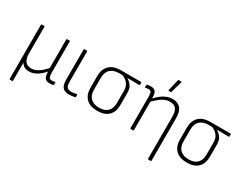

<svg xmlns="http://www.w3.org/2000/svg" viewBox="-87 -1262 2565 2013"><g transform="rotate(30 1195.0 -255.5)"><path d="M88 185Q83 185 83 180V-476Q83 -482 88 -482H119Q125 -482 125 -476V-153Q125 -90 149.5 -59Q174 -28 221 -28Q266 -28 309 -56Q352 -84 390 -130V-476Q390 -482 396 -482H427Q432 -482 432 -476V-95Q432 -58 441 -42Q450 -26 473 -26Q482 -26 491 -27.5Q500 -29 510 -31Q516 -33 516 -27V0Q516 4 510 6Q502 8 490 9.5Q478 11 467 11Q429 11 411.5 -10Q394 -31 393 -87V-89Q352 -40 307.5 -14.5Q263 11 218 11Q150 11 123 -42V180Q123 185 118 185Z M703 11Q668 11 645 -1Q622 -13 611 -39Q600 -65 600 -106V-476Q600 -482 605 -482H636Q642 -482 642 -476V-106Q642 -62 658 -44Q674 -26 707 -26Q725 -26 741 -28.5Q757 -31 772 -35Q779 -37 779 -31V-4Q779 0 773 2Q761 5 741.5 8Q722 11 703 11Z M1044 11Q956 11 909.5 -34.5Q863 -80 863 -162V-305Q863 -389 910 -435.5Q957 -482 1046 -482H1291Q1297 -482 1297 -476V-449Q1297 -444 1291 -444L1147 -446V-445Q1178 -427 1201.5 -396.5Q1225 -366 1225 -310V-162Q1225 -80 1179 -34.5Q1133 11 1044 11ZM1044 -27Q1111 -27 1147 -62Q1183 -97 1183 -164V-310Q1183 -351 1169 -377.5Q1155 -404 1133 -421Q1111 -438 1089 -446H1046Q981 -446 943 -411.5Q905 -377 905 -306V-164Q905 -97 942 -62Q979 -27 1044 -27Z M1763 185Q1758 185 1758 180V-331Q1758 -395 1734 -424.5Q1710 -454 1659 -454Q1612 -454 1566.5 -424.5Q1521 -395 1471 -342V-382Q1504 -418 1536 -442.5Q1568 -467 1601.5 -480Q1635 -493 1669 -493Q1734 -493 1767 -454.5Q1800 -416 1800 -334V180Q1800 185 1794 185ZM1444 0Q1438 0 1438 -5V-388Q1438 -424 1430.5 -440Q1423 -456 1399 -456Q1391 -456 1380.5 -455Q1370 -454 1361 -451Q1355 -450 1355 -455V-481Q1355 -487 1360 -488Q1370 -490 1383.5 -491.5Q1397 -493 1408 -493Q1444 -493 1461 -472.5Q1478 -452 1478 -405V-380L1480 -361V-5Q1480 0 1475 0ZM1589 -546Q1584 -546 1585 -552L1618 -691Q1619 -696 1624 -696H1656Q1662 -696 1660 -690L1620 -550Q1618 -546 1614 -546Z M2128 11Q2040 11 1993.5 -34.5Q1947 -80 1947 -162V-305Q1947 -389 1994 -435.5Q2041 -482 2130 -482H2375Q2381 -482 2381 -476V-449Q2381 -444 2375 -444L2231 -446V-445Q2262 -427 2285.5 -396.5Q2309 -366 2309 -310V-162Q2309 -80 2263 -34.5Q2217 11 2128 11ZM2128 -27Q2195 -27 2231 -62Q2267 -97 2267 -164V-310Q2267 -351 2253 -377.5Q2239 -404 2217 -421Q2195 -438 2173 -446H2130Q2065 -446 2027 -411.5Q1989 -377 1989 -306V-164Q1989 -97 2026 -62Q2063 -27 2128 -27Z"/></g></svg>

Font: Sofia Sans Semi Condensed ExtraLight
Style: Regular
Weight: 250
Version: Version 4.100